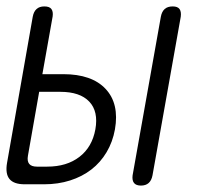

<svg xmlns="http://www.w3.org/2000/svg" viewBox="-20 -574 640 598"><path d="M112 -343H177Q266 -343 309 -297Q352 -251 338 -171Q331 -132 312 -100Q293 -68 264.5 -46Q236 -24 198.5 -12Q161 0 117 0H57Q23 0 9.5 -16.5Q-4 -33 2 -67L82 -522Q85 -538 94 -546Q103 -554 118 -554Q134 -554 140 -546Q146 -538 144 -523ZM67 -89Q64 -72 71 -63.5Q78 -55 95 -55H127Q188 -55 227.5 -85.5Q267 -116 277 -171Q287 -227 258 -257.5Q229 -288 168 -288H102ZM455 -28Q452 -12 443 -4Q434 4 419 4Q404 4 397.5 -4Q391 -12 393 -28L481 -522Q484 -538 493 -546Q502 -554 518 -554Q533 -554 539 -546Q545 -538 543 -522Z"/></svg>

Font: Maple Mono NL ExtraLight
Style: Italic
Weight: 275
Italic angle: -10°
Monospace: yes
Designer: subframe7536
Version: Version 7.000